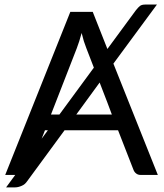

<svg xmlns="http://www.w3.org/2000/svg" viewBox="-20 -769 722 844"><path d="M471.7 -265.6Q459 -300.8 418 -406.2Q392.6 -371.1 315.4 -265.6Q354.5 -265.6 471.7 -265.6ZM190.4 -196.3Q186.5 -196.3 177.7 -196.3Q173.8 -186.5 163.1 -159.2Q169.9 -168 190.4 -196.3ZM204.1 -265.6Q213.9 -265.6 241.2 -265.6Q279.3 -317.4 392.6 -471.7Q383.8 -493.2 359.4 -557.6Q354.5 -570.3 348.6 -587.9Q343.8 -605.5 338.9 -624Q328.1 -584 317.4 -556.6Q279.3 -460 204.1 -265.6ZM673.8 0Q655.3 0 598.6 0Q585.9 0 578.1 -6.8Q570.3 -12.7 566.4 -23.4Q543.9 -81.1 499 -196.3Q440.4 -196.3 263.7 -196.3Q222.7 -140.6 99.6 27.3Q89.8 42 75.2 47.9Q59.6 54.7 45.9 54.7Q32.2 54.7 6.8 54.7Q16.6 41 46.9 0Q35.2 0 2.9 0Q74.2 -178.7 289.1 -716.8Q314.5 -716.8 387.7 -716.8Q403.3 -675.8 452.1 -553.7Q483.4 -595.7 577.1 -723.6Q587.9 -737.3 595.7 -743.2Q603.5 -749 619.1 -749Q635.7 -749 669.9 -749Q622.1 -683.6 478.5 -489.3Q527.3 -367.2 673.8 0Z"/></svg>

Font: Lato
Style: Regular
Weight: 400
Designer: Lukasz Dziedzic with Adam Twardoch and Botio Nikoltchev
Version: Version 2.015; 2015-08-06; http://www.latofonts.com/